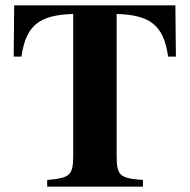

<svg xmlns="http://www.w3.org/2000/svg" viewBox="-20 -696 707 716"><path d="M253 -117C253 -43 242 -32 156 -25V0H513V-25C426 -31 415 -41 415 -117V-644C538 -640 590 -604 607 -485H636L634 -676H33L31 -485H60C77 -604 129 -640 253 -644Z"/></svg>

Font: XITS
Style: Bold
Weight: 700
Designer: MicroPress Inc., with final additions and corrections provided by Coen Hoffman, Elsevier (retired)
Version: Version 1.302